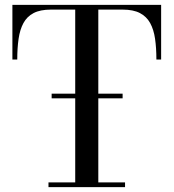

<svg xmlns="http://www.w3.org/2000/svg" viewBox="-20 -770 714 790"><path d="M192.5 -365.5V-384.5H484.5V-365.5ZM179.5 0V-19.5H289.5V-730.5H189.5Q145.5 -730.5 118.2 -716.2Q91 -702 76.5 -675.2Q62 -648.5 56.5 -610.5Q51 -572.5 51 -525H31V-750H643V-525H623.5Q623.5 -572.5 618 -610.5Q612.5 -648.5 597.8 -675.2Q583 -702 555.8 -716.2Q528.5 -730.5 484.5 -730.5H384.5V-19.5H494.5V0Z"/></svg>

Font: Bodoni Moda
Style: Regular
Weight: 400
Designer: Owen Earl
Foundry: indestructible type
Version: Version 2.005